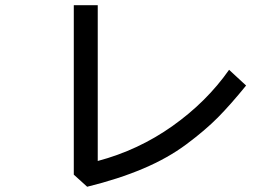

<svg xmlns="http://www.w3.org/2000/svg" viewBox="-20 -711 1040 728"><path d="M259.8 -48.8V-691.4H350.6V-100.6Q504.9 -141.6 634.3 -233.4Q763.7 -325.2 848.6 -446.3L913.1 -386.7Q854.5 -314.5 806.2 -265.6Q757.8 -216.8 687 -164.1Q616.2 -111.3 522.9 -71.8Q429.7 -32.2 310.5 -2.9Z"/></svg>

Font: Gothic A1 Medium
Style: Regular
Weight: 500
Designer: HanYang I&C Co.,Ltd.
Foundry: HanYang I&C Co.,Ltd.
Version: Version 2.50